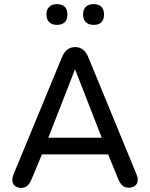

<svg xmlns="http://www.w3.org/2000/svg" viewBox="-20 -906 730 934"><path d="M40 -31Q40 -43 46 -58L282 -629Q302 -677 346 -677Q389 -677 409 -629L644 -58Q650 -45 650 -32Q650 -14 638.5 -3.5Q627 7 605 7Q587 7 575.5 -3.5Q564 -14 555 -35L506 -155H184L134 -35Q124 -11 112 -1.5Q100 8 83 8Q63 8 51.5 -2.5Q40 -13 40 -31ZM215 -236H475L345 -569ZM384 -836Q384 -860 397.5 -873Q411 -886 436 -886Q460 -886 473 -873Q486 -860 486 -836Q486 -785 436 -785Q411 -785 397.5 -798Q384 -811 384 -836ZM206 -836Q206 -860 219.5 -873Q233 -886 257 -886Q282 -886 295 -873Q308 -860 308 -836Q308 -811 295 -798Q282 -785 257 -785Q233 -785 219.5 -798Q206 -811 206 -836Z"/></svg>

Font: SN Pro
Style: Regular
Weight: 400
Designer: Tobias Whetton
Foundry: Supernotes
Version: Version 1.003